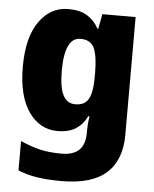

<svg xmlns="http://www.w3.org/2000/svg" viewBox="-55 -606 716 892"><g transform="rotate(5 302.5 -159.5)"><path d="M228 -559Q283 -559 316.5 -538Q350 -517 370 -480H374L387 -549H542V1Q542 118 474 179Q406 240 265 240Q202 240 154 233Q106 226 62 208V71Q109 92 151.5 102.5Q194 113 255 113Q363 113 363 8V-3Q363 -17 364.5 -35.5Q366 -54 369 -71H363Q345 -33 312 -11.5Q279 10 226 10Q143 10 91.5 -64Q40 -138 40 -274Q40 -411 92.5 -485Q145 -559 228 -559ZM296 -426Q222 -426 222 -271Q222 -194 240.5 -157.5Q259 -121 298 -121Q342 -121 359.5 -152.5Q377 -184 377 -254V-275Q377 -352 360.5 -389Q344 -426 296 -426Z"/></g></svg>

Font: Noto Sans Disp ExtBd
Style: Regular
Weight: 800
Designer: Monotype Design Team
Foundry: Monotype Imaging Inc.
Version: Version 2.000;GOOG;noto-source:20170915:90ef993387c0; ttfaut